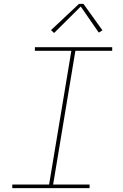

<svg xmlns="http://www.w3.org/2000/svg" viewBox="-20 -981 640 1001"><path d="M44 0V-19H236L352 -716H162V-735H565V-716H373L257 -19H447V0ZM262 -809 246 -824 392 -961H415L514 -823L495 -811L401 -947Z"/></svg>

Font: Iosevka SS04 Thin Extended
Style: Italic
Weight: 100
Width: 7
Italic angle: -9°
Monospace: yes
Designer: Belleve Invis
Foundry: Belleve Invis
Version: Version 19.0.0; ttfautohint (v1.8.4)